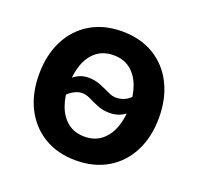

<svg xmlns="http://www.w3.org/2000/svg" viewBox="-103 -658 806 781"><g transform="rotate(20 300.0 -268.0)"><path d="M299.8 11.2Q221.2 11.2 162.8 -23.7Q104.5 -58.6 72.5 -121.3Q40.5 -184.1 40.5 -267.6Q40.5 -351.1 72.5 -414.1Q104.5 -477.1 162.8 -512Q221.2 -546.9 299.8 -546.9Q378.9 -546.9 437.3 -512Q495.6 -477.1 527.6 -414.1Q559.6 -351.1 559.6 -267.6Q559.6 -184.1 527.6 -121.3Q495.6 -58.6 437.3 -23.7Q378.9 11.2 299.8 11.2ZM299.8 -91.8Q343.3 -91.8 372.6 -115Q401.9 -138.2 416.7 -178Q431.6 -217.8 431.6 -267.6Q431.6 -318.4 416.7 -358.2Q401.9 -397.9 372.6 -420.9Q343.3 -443.8 299.8 -443.8Q256.8 -443.8 227.5 -420.9Q198.2 -397.9 183.6 -358.2Q168.9 -318.4 168.9 -267.6Q168.9 -217.8 183.6 -178Q198.2 -138.2 227.5 -115Q256.8 -91.8 299.8 -91.8ZM147.5 -200.2 106 -232.9Q139.2 -274.4 169.2 -298.8Q199.2 -323.2 234.4 -323.2Q263.2 -323.2 287.1 -313.5Q311 -303.7 330.8 -294.2Q350.6 -284.7 366.7 -284.7Q389.6 -284.7 409.9 -295.7Q430.2 -306.6 450.7 -338.4L493.2 -309.6Q461.9 -263.7 432.1 -240.5Q402.3 -217.3 363.8 -217.3Q334.5 -217.3 311 -226.8Q287.6 -236.3 268.6 -245.8Q249.5 -255.4 232.9 -255.4Q211.9 -255.4 190.7 -241.9Q169.4 -228.5 147.5 -200.2Z"/></g></svg>

Font: Inter 18pt SemiBold
Style: Regular
Weight: 600
Designer: Rasmus Andersson
Foundry: rsms
Version: Version 4.001;git-66647c0bb